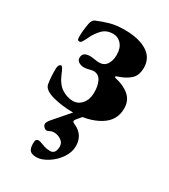

<svg xmlns="http://www.w3.org/2000/svg" viewBox="-176 -517 772 877"><g transform="rotate(30 210.5 -79.0)"><path d="M34 0ZM40 -39Q34 -69 34 -118Q34 -131 38 -138.5Q42 -146 49 -146Q53 -146 58.5 -136.5Q64 -127 68 -116Q87 -69 115.5 -50.5Q144 -32 175 -32Q203 -32 222 -55Q241 -78 241 -113Q241 -151 228.5 -174.5Q216 -198 189 -198Q184 -198 168.5 -194Q153 -190 142 -190Q128 -190 115.5 -197Q103 -204 103 -219Q103 -249 143 -249Q149 -249 164.5 -246.5Q180 -244 192 -244Q217 -244 230.5 -263.5Q244 -283 244 -315Q244 -350 226 -370Q208 -390 183 -390Q155 -390 136.5 -376.5Q118 -363 99 -331Q95 -323 88.5 -310Q82 -297 77 -289.5Q72 -282 66 -282Q58 -282 56 -286.5Q54 -291 54 -301Q54 -333 61 -372Q66 -395 78 -400Q111 -414 143 -423Q175 -432 220 -432Q293 -432 337 -405Q381 -378 381 -325Q381 -284 357 -263Q333 -242 294 -230Q288 -228 287.5 -224.5Q287 -221 293 -220Q339 -210 367.5 -185.5Q396 -161 396 -119Q396 -55 339 -21Q282 13 201 13Q144 13 95.5 0Q47 -13 40 -39ZM115 226Q115 212 119 207Q123 202 132 202Q137 202 153 208Q155 209 168.5 213.5Q182 218 199 218Q228 218 228 178Q228 158 210.5 146.5Q193 135 172 135Q163 135 153 140Q143 145 139 145Q132 145 124.5 138Q117 131 117 121Q117 117 121 110Q125 103 131 96L221 -8H265L229 35Q224 42 224 45Q224 52 236 56Q291 81 291 140Q291 173 269.5 204Q248 235 216.5 254.5Q185 274 159 274Q136 274 125.5 264Q115 254 115 226Z"/></g></svg>

Font: EB Garamond
Style: Bold
Weight: 700
Designer: Georg Duffner and Octavio Pardo
Foundry: Georg Duffner
Version: Version 1.000; ttfautohint (v1.6)